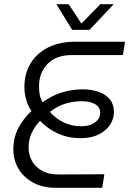

<svg xmlns="http://www.w3.org/2000/svg" viewBox="-20 -900 619 920"><path d="M248 0Q184 0 138 -25.5Q92 -51 68 -92.5Q44 -134 44 -184Q44 -240 67.5 -285.5Q91 -331 131 -368Q115 -391 106 -420.5Q97 -450 97 -483Q97 -549 127.5 -598Q158 -647 212.5 -673.5Q267 -700 338 -700H579L569 -636H323Q249 -636 208 -594Q167 -552 167 -486Q167 -463 170.5 -445Q174 -427 184 -410Q230 -443 278 -457.5Q326 -472 376 -472Q420 -472 454 -459.5Q488 -447 507 -423Q526 -399 526 -363Q526 -331 507.5 -302.5Q489 -274 453.5 -256Q418 -238 367 -238Q320 -238 283 -250.5Q246 -263 218.5 -282Q191 -301 172 -321Q147 -295 132 -263.5Q117 -232 117 -192Q117 -159 132.5 -130Q148 -101 180 -82.5Q212 -64 262 -64L480 -65L470 0ZM370 -295Q409 -295 434.5 -313Q460 -331 460 -359Q460 -387 435.5 -401Q411 -415 372 -415Q334 -415 295.5 -404Q257 -393 219 -364Q246 -333 284 -314Q322 -295 370 -295ZM326 -757 250 -880H309L370 -787L461 -880H525L409 -757Z"/></svg>

Font: MuseoModerno Light
Style: Italic
Weight: 300
Italic angle: -9°
Designer: Pablo Cosgaya, Héctor Gatti, Marcela Romero, and the Authors of The MuseoModerno Project.
Foundry: Omnibus-Type Team
Version: Version 1.003